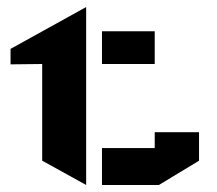

<svg xmlns="http://www.w3.org/2000/svg" viewBox="-20 -526 616 546"><path d="M270 -437H420V-344H270ZM546 -150V-69L432 0H270V-105H420V-150ZM225 -506V-105V0L100 -69V-344L10 -343V-387Z"/></svg>

Font: Wallpoet
Style: Regular
Weight: 400
Designer: Lars Berggren
Foundry: Lars Berggren
Version: Version 1.000